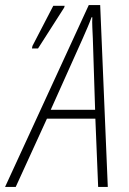

<svg xmlns="http://www.w3.org/2000/svg" viewBox="-62 -737 507 757"><path d="M-42 0 288 -717H333L363 0H325L314 -269H123L0 0ZM138 -304H313L304 -586Q303 -608 302 -629.5Q301 -651 302 -669H299Q293 -652 284 -631Q275 -610 264 -585ZM64 -546 66 -556 148 -714H193L191 -707L88 -546Z"/></svg>

Font: Noto Sans Condensed ExtraLight
Style: Italic
Weight: 200
Width: 3
Italic angle: -12°
Designer: Monotype Design Team
Foundry: Monotype Imaging Inc.
Version: Version 2.013; ttfautohint (v1.8.4.7-5d5b)